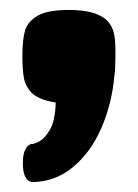

<svg xmlns="http://www.w3.org/2000/svg" viewBox="-20 -753 277 386"><path d="M212 -654V-638Q212 -613 210 -601Q205 -544 183.5 -495Q162 -446 126 -416.5Q90 -387 44 -387Q43 -387 38.5 -389Q34 -391 30 -399.5Q26 -408 26 -425Q26 -442 30 -450.5Q34 -459 38.5 -461.5Q43 -464 44 -464Q44 -462 56.5 -467.5Q69 -473 80 -491.5Q91 -510 92 -547Q58 -552 43 -567Q31 -580 28 -596.5Q25 -613 25 -641Q25 -672 30 -690.5Q35 -709 55 -721Q75 -733 119 -733Q173 -733 195 -712Q205 -702 208.5 -688Q212 -674 212 -654Z"/></svg>

Font: Fredoka One
Style: Regular
Weight: 400
Designer: Milena B. Brandão, Ben Nathan
Version: Version 2.000; ttfautohint (v1.5.33-1714) -l 8 -r 50 -G 200 